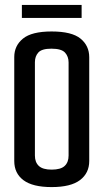

<svg xmlns="http://www.w3.org/2000/svg" viewBox="-20 -756 421 781"><path d="M190 5Q113 5 75.5 -23Q38 -51 38 -101V-524Q38 -570 73.5 -599Q109 -628 190 -628Q272 -628 307.5 -599Q343 -570 343 -523V-101Q343 -52 305.5 -23.5Q268 5 190 5ZM190 -66Q227 -66 243 -81Q259 -96 259 -123V-502Q259 -526 244.5 -542Q230 -558 189 -558Q150 -558 136 -542.5Q122 -527 122 -503V-123Q122 -96 138 -81Q154 -66 190 -66ZM69 -683V-736H312V-683Z"/></svg>

Font: Smooch Sans SemiBold
Style: Bold
Weight: 600
Designer: Robert E. Leuschke
Foundry: Robert E. Leuschke
Version: Version 1.010; ttfautohint (v1.8.3)